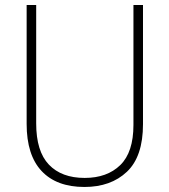

<svg xmlns="http://www.w3.org/2000/svg" viewBox="-20 -827 674 764"><path d="M549 -333Q549 -204 485 -143.5Q421 -83 316 -83Q205 -83 145.5 -146.5Q86 -210 86 -334V-807H124V-336Q124 -225 174.5 -172Q225 -119 317 -119Q406 -119 458.5 -170Q511 -221 511 -330V-807H549Z"/></svg>

Font: Noto Sans Telugu UI SemiCondensed ExtraLight
Style: Regular
Weight: 200
Width: 4
Designer: Jelle Bosma - Monotype Design Team
Foundry: Monotype Imaging Inc.
Version: Version 2.005; ttfautohint (v1.8.4.7-5d5b)